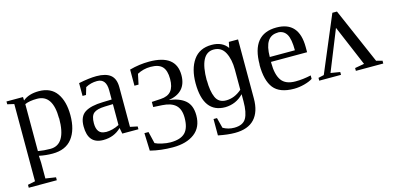

<svg xmlns="http://www.w3.org/2000/svg" viewBox="-65 -851 2971 1448"><g transform="rotate(-15 1420.5 -127.5)"><path d="M461 -235V-234Q461 -120 410 -54.5Q359 11 257 11Q204 11 152 0Q155 34 155 54V178L235 190V213H16V190L74 178V-425L22 -437V-459H151L152 -432Q198 -471 277 -471Q370 -471 415.5 -407Q461 -343 461 -235ZM373 -234H372Q372 -419 249 -419Q190 -419 154 -403V-36Q200 -28 250 -28Q373 -28 373 -234Z M792 -340V-339Q792 -431 721 -431Q672 -431 631 -408L614 -351H587V-451Q669 -468 726 -468Q799 -468 835.5 -438.5Q872 -409 872 -343V-33L929 -21V1H803L794 -45Q738 11 653 11Q535 11 535 -126Q535 -204 582 -234Q629 -264 723 -266L792 -268ZM686 -43V-42Q740 -42 792 -69V-232L728 -230Q666 -228 641 -207Q616 -186 616 -129Q616 -43 686 -43Z M1205 -152V-153Q1289 -143 1333.5 -104.5Q1378 -66 1378 12Q1378 105 1315 152.5Q1252 200 1146 200Q1053 200 970 179L965 41H997L1019 133Q1037 143 1073 151Q1109 159 1138 159Q1217 159 1252.5 123Q1288 87 1288 7Q1288 -60 1253.5 -92Q1219 -124 1150 -128L1080 -132V-172L1150 -176Q1206 -179 1232 -210.5Q1258 -242 1258 -304Q1258 -370 1230 -400Q1202 -430 1138 -430Q1082 -430 1034 -404L1017 -324H985V-450Q1062 -471 1138 -471Q1348 -471 1348 -310Q1348 -174 1205 -152Z M1522 -221H1523Q1523 -137 1545 -87.5Q1567 -38 1625 -38Q1691 -38 1748 -88V-245Q1748 -326 1720 -379.5Q1692 -433 1632 -433Q1522 -433 1522 -221ZM1626 -471Q1709 -471 1749 -414L1758 -459H1830V2Q1830 106 1779 161Q1728 216 1626 216Q1570 216 1496 201V73H1523L1544 154Q1584 177 1631 177Q1699 177 1724 134Q1749 91 1749 2V-53Q1691 8 1606 10Q1436 10 1435 -221Q1435 -334 1483 -402.5Q1531 -471 1626 -471Z M1937 -233H1938Q1938 -471 2132 -471Q2308 -471 2308 -271V-231H2026V-222Q2026 -132 2058 -86.5Q2090 -41 2168 -41Q2226 -41 2289 -55V-28Q2265 -12 2223.5 -1Q2182 10 2143 10Q2031 10 1984 -49.5Q1937 -109 1937 -233ZM2132 -432V-431Q2027 -431 2027 -269H2223Q2223 -357 2201 -394Q2178 -432 2132 -432Z M2569 -469H2605L2794 -34L2841 -22V0H2627V-22L2700 -35L2566 -352L2438 -34L2511 -22V0H2341V-22L2385 -32Z"/></g></svg>

Font: Libra Serif Modern
Style: Regular
Weight: 400
Designer: Stefan Peev, Context Ltd
Foundry: Stefan Peev, Context Ltd
Version: Version 1.000